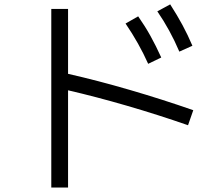

<svg xmlns="http://www.w3.org/2000/svg" viewBox="-20 -795 978 861"><path d="M543 -689.5 599.6 -721.7Q630.4 -677.7 654.8 -633.8Q679.2 -589.8 703.1 -537.1L644.5 -508.8Q603.5 -600.6 543 -689.5ZM685.5 -744.1 743.2 -775.4Q774.9 -726.1 798.6 -682.1Q822.3 -638.2 842.8 -589.8L784.2 -563.5Q742.7 -661.1 685.5 -744.1ZM285.2 -390.1V45.9H210V-754.9H285.2V-463.9Q417 -434.1 562 -391.8Q707 -349.6 846.7 -300.8L823.2 -233.4Q687 -280.8 549.3 -320.8Q411.6 -360.8 285.2 -390.1Z"/></svg>

Font: Pretendard
Style: Regular
Weight: 400
Designer: Base glyphs from Inter by Rasmus Andersson; Hangeul glyphs from Noto Sans CJK(Source Han Sans) by Jang Soo-young and Kan
Foundry: Kil Hyung-jin
Version: Version 1.309